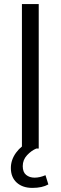

<svg xmlns="http://www.w3.org/2000/svg" viewBox="-20 -725 296 937"><path d="M87 0V-705H169V0ZM138 192Q90 192 61.5 166Q33 140 33 95Q33 55 58.5 20Q84 -15 128 -36L157 0Q133 10 112 32.5Q91 55 91 86Q91 115 107.5 128.5Q124 142 149 142Q174 142 202 130L216 175Q186 192 138 192Z"/></svg>

Font: Nunito Sans
Style: Regular
Weight: 400
Designer: Vernon Adams
Foundry: Vernon Adams
Version: Version 3.101; ttfautohint (v1.8.4.7-5d5b);gftools[0.9.27]